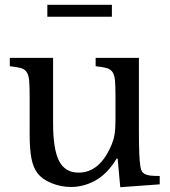

<svg xmlns="http://www.w3.org/2000/svg" viewBox="-20 -772 710 803"><path d="M463 -370Q463 -411 461 -434.5Q459 -458 450.5 -470.5Q442 -483 425.5 -487.5Q409 -492 380 -495V-530H561V-223Q561 -166 562.5 -130Q564 -94 567 -76Q569 -63 573.5 -55.5Q578 -48 587 -43.5Q596 -39 610.5 -37.5Q625 -36 648 -36V-1L483 11L472 -109H468Q430 -46 380.5 -18Q331 10 277 10Q235 10 195.5 -6Q156 -22 136 -49Q119 -71 111.5 -109.5Q104 -148 104 -211V-370Q104 -411 102 -434.5Q100 -458 91.5 -470.5Q83 -483 66.5 -487.5Q50 -492 21 -495V-530H202V-257Q202 -148 227 -99Q252 -50 309 -50Q397 -50 446 -165Q451 -177 454 -187Q457 -197 459 -209Q461 -221 462 -236Q463 -251 463 -272ZM178 -702V-752H448V-702Z"/></svg>

Font: SVN-Libre Baskerville
Style: Regular
Weight: 400
Designer: Pablo Impallari, Rodrigo Fuenzalida
Foundry: Pablo Impallari, Rodrigo Fuenzalida
Version: Version 1.000; ttfautohint (v1.8.4)